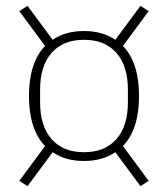

<svg xmlns="http://www.w3.org/2000/svg" viewBox="-20 -677 574 656"><path d="M267 -127Q203 -127 160 -157L74 -41L46 -59L134 -178Q79 -235 79 -349Q79 -463 134 -520L46 -639L74 -657L160 -541Q203 -571 267 -571Q330 -571 374 -541L460 -657L488 -639L400 -520Q455 -463 455 -349Q455 -235 400 -178L488 -59L460 -41L374 -157Q330 -127 267 -127ZM267 -157Q339 -157 378 -202Q417 -247 417 -327V-371Q417 -451 378 -496Q339 -541 267 -541Q195 -541 156 -496Q117 -451 117 -371V-327Q117 -247 156 -202Q195 -157 267 -157Z"/></svg>

Font: IBM Plex Sans Condensed ExtraLight
Style: Regular
Weight: 200
Width: 3
Designer: Mike Abbink, Paul van der Laan, Pieter van Rosmalen
Foundry: Bold Monday
Version: Version 1.3